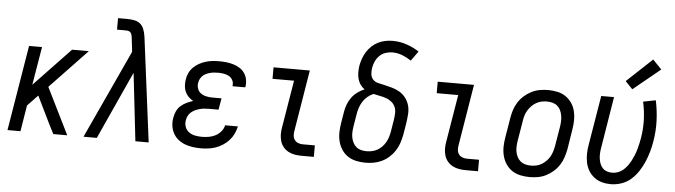

<svg xmlns="http://www.w3.org/2000/svg" viewBox="-48 -963 4096 1165"><g transform="rotate(5 2000.0 -380.0)"><path d="M23 0 109 -520H188L149 -287L371 -520H473L247 -283L387 0H302L272 -59L191 -225L128 -159L102 0Z M486 0 735 -539 725 -625Q725 -625 725 -625Q725 -625 725 -625Q724 -633 722 -641Q720 -649 715 -655Q710 -661 702 -663Q694 -665 686 -665H632V-735H686Q707 -735 728.5 -731.5Q750 -728 765.5 -716Q781 -704 789 -684.5Q797 -665 800 -645V-644Q801 -642 801 -639Q801 -636 802 -633L883 0H802L755 -413L567 0Z M1202 8Q1176 8 1151 4.5Q1126 1 1103.5 -7.5Q1081 -16 1062.5 -31Q1044 -46 1032.5 -67Q1021 -88 1017.5 -113Q1014 -138 1019 -163Q1022 -183 1031 -202.5Q1040 -222 1056 -236Q1072 -250 1091 -259Q1110 -268 1130 -274Q1114 -283 1101 -296Q1088 -309 1080.5 -326Q1073 -343 1072 -362.5Q1071 -382 1074 -401Q1077 -422 1086.5 -441.5Q1096 -461 1111.5 -476Q1127 -491 1146.5 -501.5Q1166 -512 1186 -518Q1206 -524 1226.5 -526Q1247 -528 1267 -528Q1289 -528 1311 -525.5Q1333 -523 1353 -517Q1373 -511 1391 -500Q1409 -489 1421 -472Q1433 -455 1437.5 -434Q1442 -413 1439 -391Q1438 -389 1438 -387.5Q1438 -386 1437 -384H1360Q1360 -385 1360 -386Q1360 -387 1360 -387Q1363 -405 1355 -420.5Q1347 -436 1333 -444Q1319 -452 1302 -455Q1285 -458 1267 -458Q1255 -458 1243 -457Q1231 -456 1219 -453Q1207 -450 1195.5 -445Q1184 -440 1174.5 -431.5Q1165 -423 1159 -412Q1153 -401 1151 -389Q1147 -370 1153 -352Q1159 -334 1173.5 -323.5Q1188 -313 1206.5 -309Q1225 -305 1244 -305H1300L1288 -235H1233Q1219 -235 1205 -234Q1191 -233 1177 -229.5Q1163 -226 1149 -220Q1135 -214 1123.5 -204.5Q1112 -195 1105 -181.5Q1098 -168 1096 -154Q1092 -133 1099 -113.5Q1106 -94 1122.5 -82Q1139 -70 1159.5 -66Q1180 -62 1202 -62Q1222 -62 1243 -65.5Q1264 -69 1283.5 -79Q1303 -89 1317.5 -106.5Q1332 -124 1336 -144H1414Q1409 -121 1399 -99.5Q1389 -78 1372.5 -59.5Q1356 -41 1335.5 -27.5Q1315 -14 1292.5 -6Q1270 2 1247 5Q1224 8 1202 8Z M1815 0Q1793 0 1772.5 -3.5Q1752 -7 1734 -16.5Q1716 -26 1703 -41.5Q1690 -57 1684 -76.5Q1678 -96 1677.5 -117.5Q1677 -139 1681 -160L1729 -450H1598V-520H1819L1758 -149Q1755 -134 1756 -119Q1757 -104 1765 -92.5Q1773 -81 1786.5 -75.5Q1800 -70 1815 -70H1889V0Z M2204 8Q2175 8 2147 2Q2119 -4 2096.5 -19Q2074 -34 2059 -56.5Q2044 -79 2037 -106Q2030 -133 2030.5 -161.5Q2031 -190 2036 -219L2048 -292Q2052 -314 2060.5 -336Q2069 -358 2083.5 -377.5Q2098 -397 2118 -411.5Q2138 -426 2160 -435Q2144 -446 2133.5 -461.5Q2123 -477 2118 -495.5Q2113 -514 2113 -534Q2113 -554 2116 -575Q2120 -597 2127.5 -618.5Q2135 -640 2147.5 -660Q2160 -680 2177.5 -696.5Q2195 -713 2216 -723.5Q2237 -734 2259.5 -738.5Q2282 -743 2304 -743Q2349 -743 2390 -729Q2431 -715 2466 -692L2424 -633Q2399 -650 2370 -661.5Q2341 -673 2309 -673Q2288 -673 2267 -666Q2246 -659 2230.5 -643.5Q2215 -628 2206 -608Q2197 -588 2194 -568Q2191 -549 2193 -530.5Q2195 -512 2206.5 -499Q2218 -486 2236 -481Q2254 -476 2271 -473H2272Q2298 -467 2323.5 -460Q2349 -453 2371 -440Q2393 -427 2408.5 -406.5Q2424 -386 2431 -361Q2438 -336 2436 -308.5Q2434 -281 2430 -253L2418 -181Q2413 -156 2405 -131Q2397 -106 2382.5 -83.5Q2368 -61 2347.5 -42.5Q2327 -24 2303 -12.5Q2279 -1 2253.5 3.5Q2228 8 2204 8ZM2204 -62Q2220 -62 2237 -65.5Q2254 -69 2269.5 -77.5Q2285 -86 2297.5 -99Q2310 -112 2319 -127.5Q2328 -143 2333 -159.5Q2338 -176 2341 -192L2353 -265Q2356 -285 2357 -306Q2358 -327 2350.5 -344.5Q2343 -362 2328 -374.5Q2313 -387 2294.5 -393.5Q2276 -400 2256 -403.5Q2236 -407 2217 -412Q2197 -404 2180.5 -390Q2164 -376 2152.5 -358Q2141 -340 2134.5 -320Q2128 -300 2125 -280L2113 -208Q2110 -190 2109 -172.5Q2108 -155 2111 -138.5Q2114 -122 2121.5 -107Q2129 -92 2141 -81.5Q2153 -71 2169.5 -66.5Q2186 -62 2204 -62Z M2815 0Q2793 0 2772.5 -3.5Q2752 -7 2734 -16.5Q2716 -26 2703 -41.5Q2690 -57 2684 -76.5Q2678 -96 2677.5 -117.5Q2677 -139 2681 -160L2729 -450H2598V-520H2819L2758 -149Q2755 -134 2756 -119Q2757 -104 2765 -92.5Q2773 -81 2786.5 -75.5Q2800 -70 2815 -70H2889V0Z M3204 8Q3175 8 3147 2Q3119 -4 3096.5 -19Q3074 -34 3059 -56.5Q3044 -79 3037 -106Q3030 -133 3030.5 -161.5Q3031 -190 3036 -219L3056 -339Q3060 -364 3068 -389Q3076 -414 3090.5 -436.5Q3105 -459 3125.5 -477Q3146 -495 3170 -507Q3194 -519 3219.5 -523.5Q3245 -528 3270 -528Q3299 -528 3327 -522Q3355 -516 3377 -501Q3399 -486 3414.5 -463.5Q3430 -441 3436.5 -414Q3443 -387 3442.5 -358.5Q3442 -330 3437 -301L3418 -181Q3413 -156 3405 -131Q3397 -106 3382.5 -83.5Q3368 -61 3347.5 -43Q3327 -25 3303.5 -13Q3280 -1 3254.5 3.5Q3229 8 3204 8ZM3205 -62Q3221 -62 3238 -65.5Q3255 -69 3270 -78Q3285 -87 3298 -100Q3311 -113 3319.5 -128Q3328 -143 3333 -159.5Q3338 -176 3341 -192L3361 -312Q3364 -330 3364.5 -347.5Q3365 -365 3362 -381.5Q3359 -398 3352 -413Q3345 -428 3332.5 -438.5Q3320 -449 3303 -453.5Q3286 -458 3269 -458Q3252 -458 3235.5 -454.5Q3219 -451 3203.5 -442Q3188 -433 3175.5 -420Q3163 -407 3154 -392Q3145 -377 3140 -360.5Q3135 -344 3133 -328L3113 -208Q3110 -190 3109 -172.5Q3108 -155 3111 -138.5Q3114 -122 3121.5 -107Q3129 -92 3141.5 -81.5Q3154 -71 3170.5 -66.5Q3187 -62 3205 -62Z M3698 8Q3670 8 3644 1Q3618 -6 3597 -22Q3576 -38 3562.5 -60.5Q3549 -83 3543.5 -109Q3538 -135 3538.5 -163Q3539 -191 3544 -219L3594 -520H3672L3621 -208Q3618 -191 3617 -174.5Q3616 -158 3618 -142Q3620 -126 3625.5 -111Q3631 -96 3641.5 -84.5Q3652 -73 3667.5 -67.5Q3683 -62 3699 -62Q3717 -62 3734.5 -68Q3752 -74 3766.5 -86.5Q3781 -99 3792.5 -114.5Q3804 -130 3812.5 -146.5Q3821 -163 3828 -180Q3835 -197 3840 -214.5Q3845 -232 3849 -249.5Q3853 -267 3856 -284Q3866 -342 3864 -398.5Q3862 -455 3850 -508L3926 -523Q3939 -464 3941.5 -400.5Q3944 -337 3933 -273Q3928 -242 3919 -210Q3910 -178 3897 -147.5Q3884 -117 3865 -88Q3846 -59 3820.5 -36.5Q3795 -14 3762.5 -3Q3730 8 3698 8ZM3778 -577 3734 -623 3889 -768 3943 -712Z"/></g></svg>

Font: Iosevka SS04 Oblique
Style: Regular
Weight: 400
Italic angle: -9°
Monospace: yes
Designer: Belleve Invis
Foundry: Belleve Invis
Version: Version 19.0.0; ttfautohint (v1.8.4)